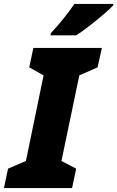

<svg xmlns="http://www.w3.org/2000/svg" viewBox="-57 -958 597 978"><path d="M331 -778Q354 -792 393 -822Q432 -852 468.5 -883Q505 -914 520 -931V-938H322Q269 -861 202 -789L200 -778ZM310 0 331 -99 256 -138 347 -574 440 -615 462 -714H113L92 -615L165 -574L75 -138L-16 -99L-37 0Z"/></svg>

Font: Noto Sans Display SemiCondensed Black
Style: Italic
Weight: 900
Width: 4
Designer: Monotype Design team
Foundry: Monotype Imaging Inc.
Version: 1.000